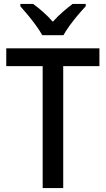

<svg xmlns="http://www.w3.org/2000/svg" viewBox="-20 -1012 542 981"><path d="M303 -51H198V-674H12V-765H488V-674H303ZM196 -832Q184 -854 164.5 -881Q145 -908 123.5 -934Q102 -960 84 -980V-992H149Q173 -975 199.5 -951.5Q226 -928 250 -901Q275 -929 300.5 -951Q326 -973 351 -992H418V-980Q400 -961 378 -935Q356 -909 336 -881.5Q316 -854 304 -832Z"/></svg>

Font: Noto Sans Tamil UI SemiCondensed Medium
Style: Regular
Weight: 500
Width: 4
Designer: Jelle Bosma - Monotype Design Team
Foundry: Monotype Imaging Inc.
Version: Version 2.004; ttfautohint (v1.8.4.7-5d5b)